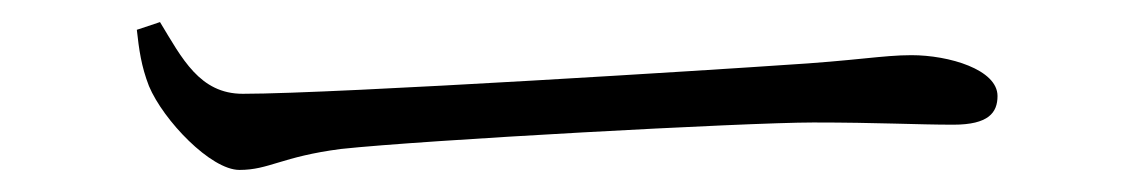

<svg xmlns="http://www.w3.org/2000/svg" viewBox="-20 -435 1040 174"><path d="M125 -415 104 -408C106 -390 108 -375 115 -357C128 -326 171 -281 197 -281C224 -281 235 -293 289 -300C363 -308 656 -324 717 -324C776 -324 811 -322 844 -322C876 -322 884 -333 884 -348C884 -372 840 -385 806 -385C780 -385 756 -380 689 -376C647 -373 286 -350 200 -350C161 -350 145 -382 125 -415Z"/></svg>

Font: Noto Serif CJK SC Light
Style: Regular
Weight: 300
Designer: Ryoko NISHIZUKA 西塚涼子 (kana & ideographs); Frank Grießhammer (Latin, Greek & Cyrillic); Wenlong ZHANG 张文龙 (bopomofo); San
Foundry: Adobe
Version: Version 2.001;hotconv 1.1.0;makeotfexe 2.6.0